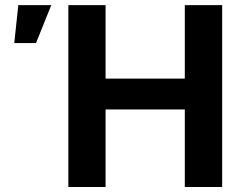

<svg xmlns="http://www.w3.org/2000/svg" viewBox="-20 -748 975 768"><path d="M253.4 0V-727.5H402.3V-433.6H719.2V-727.5H868.7V0H719.2V-310.1H402.3V0ZM37.1 -575.7 53.2 -727.5H185.1L124 -575.7Z"/></svg>

Font: Inter-Bold
Style: Bold
Weight: 700
Designer: Rasmus Andersson
Foundry: rsms
Version: Version 4.000;git-a52131595